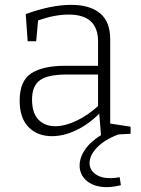

<svg xmlns="http://www.w3.org/2000/svg" viewBox="-20 -553 580 791"><path d="M467 1Q410 23 379.5 55Q349 87 349 119Q349 146 372 163.5Q395 181 435 181Q454 181 473 177L478 210Q444 218 421 218Q369 218 338.5 193Q308 168 308 129Q308 96 330.5 63Q353 30 396 4L389 -85Q344 -40 293 -16Q242 8 194 8Q134 8 97.5 -29.5Q61 -67 61 -138Q61 -220 109 -251Q157 -282 247 -282H384V-382Q384 -493 263 -493Q206 -493 137 -469L129 -383H94L86 -495Q191 -533 273 -533Q350 -533 392 -498.5Q434 -464 434 -391V-44L518 -31V-2ZM208 -33Q247 -33 294 -55Q341 -77 384 -116V-246H255Q177 -246 144.5 -222.5Q112 -199 112 -143Q112 -88 138 -60.5Q164 -33 208 -33Z"/></svg>

Font: Bitter Pro Light
Style: Regular
Weight: 300
Designer: Sol Matas, and Bitter project Authors
Foundry: Sol Matas
Version: Version 1.010